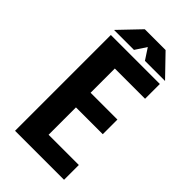

<svg xmlns="http://www.w3.org/2000/svg" viewBox="-257 -919 992 992"><g transform="rotate(45 239.0 -422.5)"><path d="M289 -730 249 -791 209 -730H63L173 -845H325L436 -730ZM70 0V-700H428V-592H207V-415H403V-308H207V-108H428V0Z"/></g></svg>

Font: Share
Style: Bold
Weight: 700
Designer: Ralph du Carrois
Version: Version 1.002